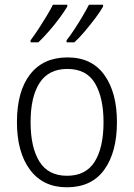

<svg xmlns="http://www.w3.org/2000/svg" viewBox="-20 -786 569 816"><path d="M477 -267Q477 -139 423 -64.5Q369 10 264 10Q163 10 107.5 -64.5Q52 -139 52 -267Q52 -398 108 -470Q164 -542 267 -542Q370 -542 423.5 -467.5Q477 -393 477 -267ZM110 -267Q110 -160 147.5 -99.5Q185 -39 265 -39Q345 -39 382.5 -99Q420 -159 420 -267Q420 -370 384 -431.5Q348 -493 266 -493Q187 -493 148.5 -434Q110 -375 110 -267ZM418 -758Q407 -738 386 -710Q365 -682 341 -653.5Q317 -625 296 -606H263V-615Q279 -635 297 -662.5Q315 -690 331.5 -718Q348 -746 358 -766H418ZM266 -758Q254 -738 233.5 -710Q213 -682 188.5 -654Q164 -626 143 -606H110V-615Q126 -636 144 -663.5Q162 -691 178.5 -718.5Q195 -746 205 -766H266Z"/></svg>

Font: Noto Sans Arabic SemCond Light
Style: Regular
Weight: 300
Width: 4
Designer: Monotype Design Team, Nadine Chahine, Nizar Qandah and Khaled Hosny
Foundry: Monotype Imaging Inc.
Version: Version 2.012; ttfautohint (v1.8.4.7-5d5b)